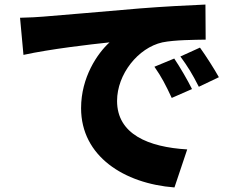

<svg xmlns="http://www.w3.org/2000/svg" viewBox="-20 -777 1040 843"><path d="M745 -520 658 -484C690 -438 707 -405 734 -347L823 -386C805 -423 770 -483 745 -520ZM858 -568 772 -529C805 -484 824 -453 853 -396L941 -438C921 -474 884 -532 858 -568ZM68 -699 83 -536C202 -562 376 -582 461 -591C408 -543 336 -438 336 -302C336 -91 525 29 746 46L802 -121C631 -131 494 -188 494 -334C494 -451 586 -567 693 -591C748 -602 832 -602 883 -603L882 -757C810 -754 693 -748 594 -740C413 -724 263 -712 170 -704C151 -702 108 -700 68 -699Z"/></svg>

Font: Noto Sans CJK KR Black
Style: Regular
Weight: 900
Designer: Ryoko NISHIZUKA (kana & ideographs); Paul D. Hunt (Latin, Greek & Cyrillic); Wenlong ZHANG (bopomofo); Sandoll Communica
Foundry: Adobe Systems Incorporated
Version: Version 1.004;PS 1.004;hotconv 1.0.82;makeotf.lib2.5.63406